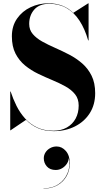

<svg xmlns="http://www.w3.org/2000/svg" viewBox="-20 -780 636 1164"><path d="M307 15Q250.5 15 209 -3.5Q167.5 -22 138 -53.5L44 10H42V-225H44.5Q59 -180.5 80.2 -138Q101.5 -95.5 132.2 -61.5Q163 -27.5 205 -7.5Q247 12.5 303 12.5Q351 12.5 385.5 -7.2Q420 -27 438.5 -61.2Q457 -95.5 457 -140Q457 -181 435 -208.5Q413 -236 377 -256Q341 -276 297.8 -294Q254.5 -312 211.2 -332.8Q168 -353.5 132 -383Q96 -412.5 74 -455.2Q52 -498 52 -560Q52 -622.5 83.5 -667.5Q115 -712.5 165.5 -736.2Q216 -760 274 -760Q319.5 -760 357.2 -745.5Q395 -731 424 -702L515 -760H517V-535H514.5Q494.5 -605 462 -654.8Q429.5 -704.5 383.8 -730.8Q338 -757 279 -757Q218.5 -757 187.8 -722Q157 -687 157 -635Q157 -599 178.8 -573.5Q200.5 -548 236 -528.2Q271.5 -508.5 314.2 -489.8Q357 -471 399.8 -448.8Q442.5 -426.5 478 -395.8Q513.5 -365 535.2 -321.2Q557 -277.5 557 -215Q557 -145 524 -93.5Q491 -42 434.2 -13.5Q377.5 15 307 15ZM244 363.5V362Q296.5 362 334.8 336.5Q373 311 390.2 267.5Q407.5 224 396 171H397Q398 192 387 210Q376 228 357.8 239.2Q339.5 250.5 318 250.5Q283 250.5 264.2 229.2Q245.5 208 245.5 179.5Q245.5 160 256 143.8Q266.5 127.5 284.2 117.8Q302 108 323 108Q355.5 108 379.2 135.2Q403 162.5 403 209.5Q403 252.5 383.8 287.2Q364.5 322 328.8 342.8Q293 363.5 244 363.5Z"/></svg>

Font: Bodoni Moda 96pt
Style: Bold
Weight: 700
Version: Version 2.005